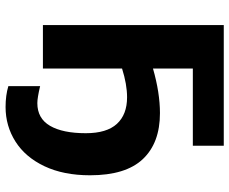

<svg xmlns="http://www.w3.org/2000/svg" viewBox="-87 -602 823 689"><g transform="rotate(90 324.5 -257.5)"><path d="M609 -169Q609 -74 576.5 -5.5Q544 63 488 98.5Q432 134 364 134Q322 134 289 124V10Q331 20 350 20Q405 20 431.5 -25.5Q458 -71 458 -154Q458 -229 424.5 -265.5Q391 -302 329 -302Q283 -302 226 -284V0H70V-649H503V-538H226V-395Q313 -420 386 -420Q493 -420 551 -358.5Q609 -297 609 -169Z"/></g></svg>

Font: Play
Style: Bold
Weight: 700
Designer: Jonas Hecksher (Cyrillic expansion: Cyreal)
Foundry: Jonas Hecksher, Playtype, e-types AS
Version: Version 2.101; ttfautohint (v1.5.65-e2d9)